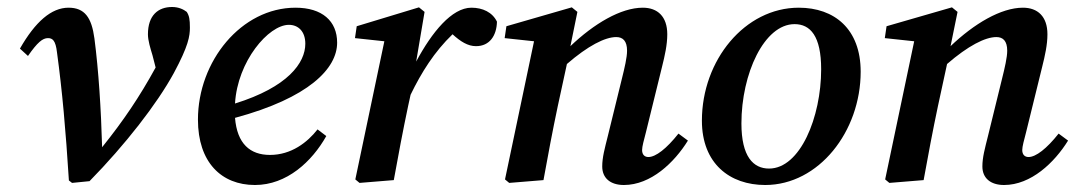

<svg xmlns="http://www.w3.org/2000/svg" viewBox="-20 -515 3074 549"><path d="M177 1 186 8 236 3C338 -101 429 -218 477 -306C519 -384 523 -412 523 -436C523 -460 521 -470 514 -481C505 -488 491 -495 472 -495C432 -495 403 -471 403 -417C403 -399 410 -377 416 -357L425 -322C379 -238 333 -170 272 -94C269 -202 262 -313 250 -405C242 -465 222 -493 176 -493C127 -493 81 -453 37 -376L60 -355C87 -394 102 -406 117 -406C130 -406 139 -400 143 -365C158 -255 168 -142 177 1Z M806 -444C833 -444 853 -425 853 -390C853 -335 803 -266 652 -219C659 -340 748 -444 806 -444ZM709 14C800 14 872 -53 913 -126L888 -145C859 -108 813 -72 752 -72C695 -72 658 -104 652 -178C863 -235 944 -319 944 -393C944 -455 901 -493 825 -493C670 -493 546 -340 546 -173C546 -51 613 14 709 14Z M996 -2 1008 8 1106 0C1119 -72 1132 -141 1147 -212L1154 -244C1185 -308 1222 -367 1274 -417C1297 -396 1318 -383 1341 -383C1380 -383 1400 -413 1401 -453C1388 -480 1360 -493 1328 -493C1272 -493 1215 -423 1170 -339L1194 -481L1178 -494L1000 -440L995 -406L1079 -397Z M1534 0C1547 -72 1560 -141 1575 -212L1601 -332C1661 -384 1710 -409 1742 -409C1761 -409 1773 -398 1773 -370C1773 -351 1766 -321 1758 -289L1718 -126C1709 -90 1702 -65 1702 -39C1702 -6 1725 14 1764 14C1841 14 1908 -50 1947 -113L1920 -133C1886 -90 1855 -66 1834 -66C1823 -66 1816 -73 1816 -86C1816 -96 1821 -114 1827 -137L1873 -324C1881 -356 1888 -387 1888 -417C1888 -468 1860 -493 1818 -493C1755 -493 1678 -447 1611 -383L1631 -481L1615 -494L1428 -440L1423 -406L1507 -397L1424 -2L1436 8Z M2168 14C2321 14 2441 -139 2441 -310C2441 -432 2366 -493 2264 -493C2110 -493 1987 -343 1987 -170C1987 -47 2067 14 2168 14ZM2179 -33C2134 -33 2100 -67 2100 -162C2100 -304 2165 -446 2252 -446C2297 -446 2328 -412 2328 -317C2328 -180 2268 -33 2179 -33Z M2621 0C2634 -72 2647 -141 2662 -212L2688 -332C2748 -384 2797 -409 2829 -409C2848 -409 2860 -398 2860 -370C2860 -351 2853 -321 2845 -289L2805 -126C2796 -90 2789 -65 2789 -39C2789 -6 2812 14 2851 14C2928 14 2995 -50 3034 -113L3007 -133C2973 -90 2942 -66 2921 -66C2910 -66 2903 -73 2903 -86C2903 -96 2908 -114 2914 -137L2960 -324C2968 -356 2975 -387 2975 -417C2975 -468 2947 -493 2905 -493C2842 -493 2765 -447 2698 -383L2718 -481L2702 -494L2515 -440L2510 -406L2594 -397L2511 -2L2523 8Z"/></svg>

Font: Source Serif Pro Semibold
Style: Italic
Weight: 600
Italic angle: -12°
Designer: Frank Grießhammer
Foundry: Adobe Systems Incorporated
Version: Version 3.001;hotconv 1.0.111;makeotfexe 2.5.65597